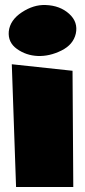

<svg xmlns="http://www.w3.org/2000/svg" viewBox="-20 -775 339 765"><path d="M44 -30 27 -519 269 -493 272 -30ZM282 -641Q272 -597 224.5 -573.5Q177 -550 130 -552Q84 -554 47.5 -580Q11 -606 15 -650Q20 -695 67 -726Q114 -757 162 -755Q219 -753 255.5 -720Q292 -687 282 -641Z"/></svg>

Font: LONDON PRESLEY
Style: Regular
Weight: 400
Version: Version 001.000